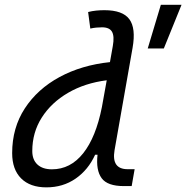

<svg xmlns="http://www.w3.org/2000/svg" viewBox="-20 -786 791 816"><path d="M177.2 10.3Q107.9 10.3 69.8 -27.8Q31.7 -65.9 31.7 -135.3Q31.7 -242.7 85.4 -325.2Q139.2 -407.7 232.9 -458.5Q326.7 -509.3 447.3 -522L459.5 -590.8Q466.8 -631.8 456.1 -650.9Q445.3 -669.9 413.6 -669.9Q401.4 -669.9 388.9 -668.7Q376.5 -667.5 363.8 -664.6L354.5 -734.9Q371.6 -739.3 388.9 -741Q406.2 -742.7 423.8 -742.7Q501.5 -742.7 529.8 -704.3Q558.1 -666 543.5 -583L466.8 -147.5Q453.1 -66.9 522.5 -66.9H552.2L539.6 4.9H506.3Q436.5 4.9 411.9 -28.8Q387.2 -62.5 394.5 -128.4H384.3Q355 -64 301.3 -26.9Q247.6 10.3 177.2 10.3ZM413.1 -331.1 433.6 -444.8Q340.8 -433.1 269.5 -391.6Q198.2 -350.1 157.7 -286.6Q117.2 -223.1 117.2 -144Q117.2 -106.9 139.2 -86.7Q161.1 -66.4 200.7 -66.4Q279.3 -66.4 333.5 -134.5Q387.7 -202.6 413.1 -331.1ZM607.9 -580.1 663.6 -765.6H751.5L676.3 -580.1Z"/></svg>

Font: Cascadia Mono PL SemiLight
Style: Italic
Weight: 350
Italic angle: -10°
Monospace: yes
Designer: Aaron Bell
Foundry: Saja Typeworks
Version: Version 2404.023; ttfautohint (v1.8.4)